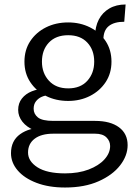

<svg xmlns="http://www.w3.org/2000/svg" viewBox="-20 -590 604 856"><path d="M270 246Q197 246 142.8 225.2Q88.5 204.5 58.8 169.8Q29 135 29 93Q29 37.5 69.8 8.2Q110.5 -21 175 -21L218 6Q164 6 134.5 28.5Q105 51 105 90Q105 129 147.2 156Q189.5 183 270 183Q330 183 375.2 165.8Q420.5 148.5 445.8 120.5Q471 92.5 471 61Q471 38.5 454.2 22.2Q437.5 6 404 6H218Q169.5 6 134.2 -8.5Q99 -23 80 -47.2Q61 -71.5 61 -100Q61 -130 77.8 -151Q94.5 -172 122 -183Q149.5 -194 181 -194L196 -165Q181 -165 165.8 -158.2Q150.5 -151.5 140.2 -138.2Q130 -125 130 -105Q130 -82 149 -66.5Q168 -51 218 -51H404Q472 -51 510.5 -22.5Q549 6 549 57Q549 104 515.5 147.2Q482 190.5 419.5 218.2Q357 246 270 246ZM284 -140Q229 -140 185 -162.2Q141 -184.5 115 -223.8Q89 -263 89 -315Q89 -367.5 115 -406.8Q141 -446 185 -468Q229 -490 284 -490Q337.5 -490 381.2 -468Q425 -446 451 -406.8Q477 -367.5 477 -315Q477 -263 451 -223.8Q425 -184.5 381.2 -162.2Q337.5 -140 284 -140ZM284 -196Q339 -196 369.5 -230Q400 -264 400 -315Q400 -367.5 369.2 -400.2Q338.5 -433 284 -433Q229 -433 198 -400.2Q167 -367.5 167 -315Q167 -264 198.2 -230Q229.5 -196 284 -196ZM441 -414 404 -429Q404 -471 420.5 -502.8Q437 -534.5 467.5 -552.2Q498 -570 540 -570L534 -493Q489 -493 465 -473.8Q441 -454.5 441 -414Z"/></svg>

Font: Karla ExtraLight
Style: Regular
Weight: 400
Version: Version 2.001